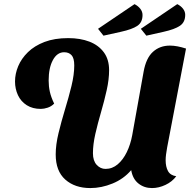

<svg xmlns="http://www.w3.org/2000/svg" viewBox="-20 -902 952 942"><path d="M423.3 20.7Q347.3 20.7 300.3 -21Q253.3 -62.7 253.3 -144.3Q253.3 -191.7 267 -248.3Q280.7 -305 298.8 -364.7Q317 -424.3 330.7 -480.2Q344.3 -536 344.3 -581Q344.3 -617 331 -631.3Q317.7 -645.7 294.7 -645.7Q260.3 -645.7 239.5 -607.3Q218.7 -569 218.7 -507Q218.7 -478.3 224.5 -452Q230.3 -425.7 245.7 -393.7Q232 -379.7 213.8 -373.7Q195.7 -367.7 180 -367.7Q140 -367.7 111.3 -385.8Q82.7 -404 68.2 -434.8Q53.7 -465.7 53.7 -502.3Q53.7 -540 69.3 -577.3Q85 -614.7 117 -646Q149 -677.3 198.3 -696.2Q247.7 -715 314.7 -715Q373.7 -715 418.7 -697.7Q463.7 -680.3 489.5 -645.3Q515.3 -610.3 515.3 -557.7Q515.3 -512.7 503.5 -459.7Q491.7 -406.7 475.7 -351.8Q459.7 -297 447.8 -245.2Q436 -193.3 436 -150.3Q436 -113.3 454.3 -93.3Q472.7 -73.3 497.7 -73.3Q531 -73.3 557.5 -95.8Q584 -118.3 602.2 -155.8Q620.3 -193.3 628.7 -238.7L684.7 -550.7Q696.7 -617.3 730.5 -647.8Q764.3 -678.3 813.7 -678.3Q831.7 -678.3 851.5 -674.5Q871.3 -670.7 892.7 -663.7L800 -178.3Q796.7 -159.7 794.7 -144.5Q792.7 -129.3 792.7 -115.7Q792.7 -84 804.2 -62.8Q815.7 -41.7 844.7 -37.3Q824.7 -10.3 791.7 5.2Q758.7 20.7 725.7 20.7Q687.3 20.7 659.2 -1.7Q631 -24 623.7 -67.3Q586.7 -24 532.3 -1.7Q478 20.7 423.3 20.7ZM487.7 -727 461 -760.7 640 -881.7Q657.3 -873 668.3 -859Q679.3 -845 679.3 -828.3Q679.3 -792.3 653.8 -775.2Q628.3 -758 573.3 -746ZM698 -727 671 -760.7 849.7 -881.7Q867.3 -873 878 -859.2Q888.7 -845.3 888.7 -829.3Q888.7 -793 862.8 -775.5Q837 -758 782.7 -746Z"/></svg>

Font: Sansita Swashed Light
Style: Regular
Weight: 300
Designer: Pablo Cosgaya
Foundry: Omnibus-Type
Version: Version 1.003